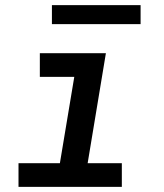

<svg xmlns="http://www.w3.org/2000/svg" viewBox="-20 -727 640 747"><path d="M52 0V-92H213L269 -428H135V-520H392L321 -92H454V0ZM182 -633V-707H527V-633Z"/></svg>

Font: Iosevka SS04 Semibold Extended
Style: Italic
Weight: 600
Width: 7
Italic angle: -9°
Monospace: yes
Designer: Belleve Invis
Foundry: Belleve Invis
Version: Version 19.0.0; ttfautohint (v1.8.4)